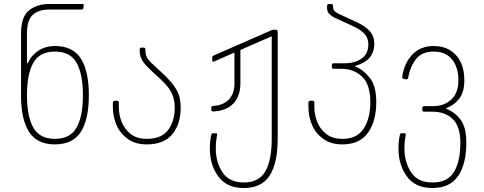

<svg xmlns="http://www.w3.org/2000/svg" viewBox="-20 -720 2440 968"><path d="M231 -700H394Q399 -700 401 -698.5Q403 -697 402 -693L400 -678Q399 -674 397.5 -673Q396 -672 392 -672H231Q174 -672 145 -645Q116 -618 116 -552V-418Q116 -400 118 -400Q120 -400 123 -407Q138 -441 173.5 -464.5Q209 -488 257 -488Q347 -488 387.5 -425Q428 -362 428 -240Q428 -118 387.5 -55Q347 8 257 8Q167 8 126.5 -55Q86 -118 86 -240V-552Q86 -635 126 -667.5Q166 -700 231 -700ZM257 -20Q334 -20 366 -76.5Q398 -133 398 -240Q398 -347 366 -403.5Q334 -460 257 -460Q180 -460 148 -403.5Q116 -347 116 -240Q116 -133 148 -76.5Q180 -20 257 -20Z M549 -180V-202Q549 -212 559 -212H569Q579 -212 579 -202V-180Q579 -144 592.5 -107.5Q606 -71 637.5 -45.5Q669 -20 720 -20Q794 -20 827.5 -64.5Q861 -109 861 -177Q861 -220 845 -252Q829 -284 790 -320L750 -357Q712 -392 698 -414Q684 -436 684 -470Q684 -480 694 -480H703Q713 -480 713 -470Q713 -445 721 -430Q729 -415 757 -390L800 -350Q850 -303 870.5 -266.5Q891 -230 891 -177Q891 -94 848.5 -43Q806 8 720 8Q662 8 623.5 -20Q585 -48 567 -90.5Q549 -133 549 -180Z M1038 30Q1038 -12 1045 -40Q1047 -48 1052 -48H1070Q1075 -48 1075 -44Q1075 -41 1071.5 -21.5Q1068 -2 1068 30Q1068 97 1101.5 148.5Q1135 200 1209 200Q1286 200 1318 143.5Q1350 87 1350 -20V-532Q1350 -538 1345 -535L1194 -469Q1192 -468 1192 -465V-300Q1192 -235 1156.5 -198Q1121 -161 1055 -158Q1045 -158 1045 -168V-176Q1045 -186 1055 -186Q1106 -189 1134 -218.5Q1162 -248 1162 -300V-450Q1162 -456 1157 -453L1062 -411Q1056 -409 1055 -409Q1050 -409 1050 -417V-429Q1050 -434 1051.5 -436Q1053 -438 1057 -440L1336 -562Q1338 -563 1345.5 -566.5Q1353 -570 1359 -570H1370Q1380 -570 1380 -560V-20Q1380 102 1339.5 165Q1299 228 1209 228Q1123 228 1080.5 169.5Q1038 111 1038 30Z M1535 -180V-202Q1535 -212 1545 -212H1555Q1565 -212 1565 -202V-180Q1565 -144 1578.5 -107.5Q1592 -71 1623.5 -45.5Q1655 -20 1706 -20Q1780 -20 1813.5 -71.5Q1847 -123 1847 -205Q1847 -294 1805.5 -333.5Q1764 -373 1702 -373H1663Q1653 -373 1653 -383V-391Q1653 -401 1663 -401H1719Q1768 -401 1802.5 -424.5Q1837 -448 1837 -496Q1837 -528 1818 -549Q1799 -570 1762 -587L1673 -628Q1650 -639 1639.5 -650.5Q1629 -662 1629 -679V-690Q1629 -700 1639 -700H1649Q1659 -700 1659 -690V-687Q1659 -675 1664.5 -667Q1670 -659 1686 -651L1775 -610Q1820 -589 1843.5 -564Q1867 -539 1867 -500Q1867 -415 1774 -389Q1766 -387 1771 -385Q1811 -369 1844 -328Q1877 -287 1877 -205Q1877 -109 1835 -50.5Q1793 8 1706 8Q1648 8 1609.5 -20Q1571 -48 1553 -90.5Q1535 -133 1535 -180Z M1989 30Q1989 -12 1996 -40Q1998 -48 2003 -48H2021Q2026 -48 2026 -44Q2026 -41 2022.5 -21.5Q2019 -2 2019 30Q2019 97 2052.5 148.5Q2086 200 2160 200Q2237 200 2269 146.5Q2301 93 2301 0Q2301 -82 2263 -119.5Q2225 -157 2158 -157H2119Q2109 -157 2109 -167V-175Q2109 -185 2119 -185H2165Q2219 -185 2255 -218Q2291 -251 2291 -316Q2291 -381 2259 -420.5Q2227 -460 2166 -460Q2106 -460 2076.5 -421Q2047 -382 2038 -329Q2036 -318 2027 -320L2017 -322Q2007 -323 2008 -333Q2018 -403 2059.5 -445.5Q2101 -488 2166 -488Q2237 -488 2279 -442Q2321 -396 2321 -316Q2321 -254 2294.5 -221.5Q2268 -189 2235 -177Q2229 -174 2229 -173Q2229 -173 2236 -169Q2278 -151 2304.5 -113Q2331 -75 2331 0Q2331 107 2289.5 167.5Q2248 228 2160 228Q2074 228 2031.5 169.5Q1989 111 1989 30Z"/></svg>

Font: Barlow GEO Thin
Style: Regular
Weight: 100
Designer: Jeremy Tribby
Foundry: Tribby Type
Version: Version 1.408